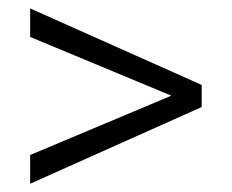

<svg xmlns="http://www.w3.org/2000/svg" viewBox="-20 -552 559 463"><path d="M52.7 -462.9V-531.7L466.3 -347.2V-303.7L415.5 -312ZM416.5 -331.1 466.3 -337.4V-293.9L52.7 -108.9V-178.2Z"/></svg>

Font: Heebo Light
Style: Regular
Weight: 300
Designer: Oded Ezer
Foundry: Ezer Type House
Version: Version 3.100